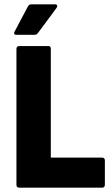

<svg xmlns="http://www.w3.org/2000/svg" viewBox="-20 -868 520 888"><path d="M69 0Q56 0 56 -14V-641Q56 -655 69 -655H205Q215 -655 215 -641V-139H452Q465 -139 465 -126V-14Q465 0 452 0ZM54 -707Q48 -707 46 -711.5Q44 -716 47 -721L109 -838Q114 -848 125 -848H236Q242 -848 244 -843Q246 -838 242 -832L156 -716Q150 -707 139 -707Z"/></svg>

Font: Sofia Sans Semi Condensed Black
Style: Regular
Weight: 900
Designer: Botio Nikoltchev, Ani Petrova
Foundry: lettersoup
Version: Version 4.100; ttfautohint (v1.8.4.7-5d5b)